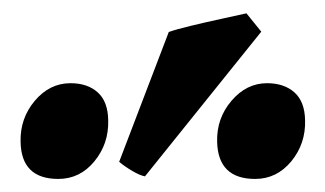

<svg xmlns="http://www.w3.org/2000/svg" viewBox="-20 -799 493 291"><path d="M442.4 -616.7Q443.4 -581.1 421.4 -554.4Q399.4 -527.8 366.7 -527.8Q310.5 -527.8 309.1 -584Q308.1 -619.6 330.8 -646.2Q353.5 -672.9 384.8 -672.9Q410.6 -672.9 426.3 -658.9Q441.9 -645 442.4 -616.7ZM199.7 -531.7Q191.9 -533.2 180.7 -539.8Q169.4 -546.4 160.6 -553.7L235.8 -750.5Q246.6 -754.4 269.8 -760Q293 -765.6 317.1 -770.8Q341.3 -775.9 353.5 -778.8L376 -751ZM144 -616.7Q145 -581.1 123 -554.4Q101.1 -527.8 68.4 -527.8Q12.2 -527.8 11.2 -584Q10.3 -619.6 32.7 -646.2Q55.2 -672.9 86.9 -672.9Q112.8 -672.9 128.2 -658.9Q143.6 -645 144 -616.7Z"/></svg>

Font: Gentium Plus
Style: Bold
Weight: 700
Designer: Victor Gaultney, Annie Olsen, Iska Routamaa, Becca Hirsbrunner
Foundry: SIL International
Version: Version 6.101